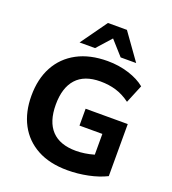

<svg xmlns="http://www.w3.org/2000/svg" viewBox="-166 -1064 1074 1199"><g transform="rotate(20 371.0 -464.5)"><path d="M420 11Q301 11 218.5 -34Q136 -79 93 -160Q50 -241 50 -350Q50 -462 94.5 -544Q139 -626 223 -671Q307 -716 425 -716Q499 -716 565.5 -695Q632 -674 674 -639L624 -518Q578 -552 530 -566.5Q482 -581 426 -581Q319 -581 265.5 -521.5Q212 -462 212 -350Q212 -237 266.5 -179Q321 -121 428 -121Q485 -121 548 -139V-277H396V-389H676V-43Q624 -17 556 -3Q488 11 420 11ZM219 -765 344 -940H470L595 -765H492L407 -860L322 -765Z"/></g></svg>

Font: Nunito Sans ExtraBold
Style: Regular
Weight: 800
Designer: Vernon Adams
Foundry: Vernon Adams
Version: Version 3.101; ttfautohint (v1.8.4.7-5d5b);gftools[0.9.27]